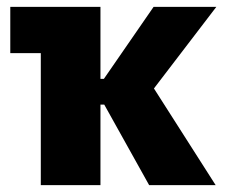

<svg xmlns="http://www.w3.org/2000/svg" viewBox="-20 -540 655 560"><path d="M99 0H273V-235H284L415 0H609L429 -282L611 -520H428L283 -310H273V-520H10V-385H99Z"/></svg>

Font: Fixel Text ExtraBold
Style: Regular
Weight: 800
Width: 4
Designer: AlfaBravo + MacPaw
Foundry: Kyrylo Tkachov, Marchela Mozhyna, Serhii Makarenko, Maria Weinstein, Zakhar Kryvoshyya
Version: Version 1.211